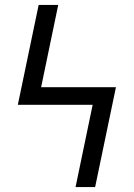

<svg xmlns="http://www.w3.org/2000/svg" viewBox="-20 -755 540 775"><path d="M285 0 354 -332H52L136 -735H215L146 -403H448L364 0Z"/></svg>

Font: Iosevka Term SS14
Style: Regular
Weight: 400
Monospace: yes
Designer: Belleve Invis
Foundry: Belleve Invis
Version: Version 24.1.1; ttfautohint (v1.8.4)